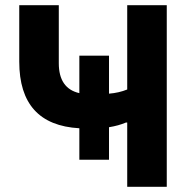

<svg xmlns="http://www.w3.org/2000/svg" viewBox="-20 -718 738 738"><path d="M469 0V-247H464Q436 -235 399 -229V-104H285V-225Q54 -238 54 -481V-698H206V-475Q206 -378 285 -360V-504H399V-358Q437 -361 469 -374V-698H621V0Z"/></svg>

Font: Anuphan
Style: Bold
Weight: 700
Designer: Mike Abbink, Paul van der Laan, Pieter van Rosmalen, Mint Tantisuwanna
Foundry: Bold Monday; Cadson Demak
Version: Version 3.002;hotconv 1.0.109;makeotfexe 2.5.65596